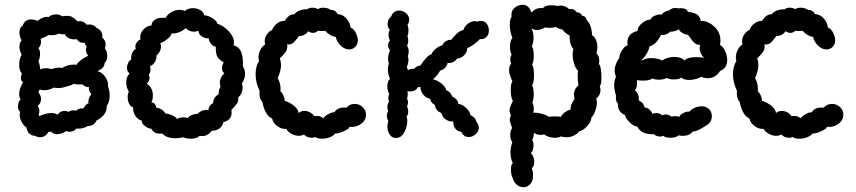

<svg xmlns="http://www.w3.org/2000/svg" viewBox="-20 -578 3566 800"><path d="M55 -135Q55 -144 58 -152Q61 -160 66 -164Q60 -171 60 -186Q60 -200 66 -215Q72 -230 77 -235Q73 -236 70 -241Q67 -246 67 -254Q67 -260 71 -272Q60 -284 60 -308Q60 -332 70 -350Q61 -368 61 -384Q61 -400 71 -411Q67 -413 64 -422.5Q61 -432 61 -442Q61 -464 75 -471Q82 -497 110 -497Q122 -497 137 -491Q147 -500 159.5 -504.5Q172 -509 183 -507Q194 -518 215 -518Q229 -518 239 -510Q247 -512 260 -512Q272 -512 281 -507Q290 -502 303 -489Q306 -490 311 -490Q330 -490 341 -475Q346 -476 353 -476Q371 -476 383 -461Q395 -457 401.5 -446.5Q408 -436 406 -422Q420 -410 420 -392Q420 -385 417 -377Q427 -363 427 -344Q427 -326 416 -316Q415 -293 386 -282Q406 -276 419 -257Q432 -238 430 -218Q437 -199 437 -180Q437 -154 425 -137Q426 -118 414.5 -102Q403 -86 382 -76Q378 -65 367.5 -58.5Q357 -52 346 -53Q328 -42 308 -42Q302 -42 299 -43Q288 -29 269 -29Q262 -29 256 -32Q237 -19 218 -19Q202 -19 192 -30Q188 -28 181 -28Q177 -18 167.5 -12Q158 -6 147 -6Q136 -6 127 -12Q112 -12 102 -22Q92 -32 90 -47Q79 -54 70.5 -69.5Q62 -85 62 -100Q62 -104 64 -112Q55 -118 55 -135ZM149 -416Q151 -408 151 -404Q151 -388 140 -377Q147 -369 147 -353Q147 -338 140 -322Q144 -316 145.5 -304.5Q147 -293 149 -288Q156 -294 173 -294Q184 -294 194 -290Q212 -296 227 -296L239 -295Q262 -309 289 -309L299 -308Q310 -328 348 -346Q338 -356 338 -370Q338 -377 341 -384Q334 -392 333 -400Q323 -398 313.5 -402.5Q304 -407 300 -415Q296 -414 289 -414Q276 -414 265 -420Q254 -426 250 -436Q247 -435 241 -435Q233 -435 226 -438Q209 -429 182 -432Q179 -429 165 -423Q151 -417 149 -416ZM286 -118Q295 -118 297 -117Q311 -129 327 -126Q341 -148 349 -147Q345 -166 361 -186Q355 -191 352 -199Q349 -207 351 -215H347Q336 -215 322 -227Q318 -226 308 -226Q295 -226 288 -229Q281 -224 269.5 -221Q258 -218 255 -217Q239 -211 222 -211Q216 -211 204 -213Q185 -202 164 -202Q153 -202 147 -205Q143 -203 142 -199Q141 -195 140 -193Q151 -181 151 -165Q151 -148 137 -137Q144 -129 144 -115Q144 -108 141 -100L144 -94Q153 -99 167 -103Q181 -107 194 -107Q210 -107 220 -100Q231 -116 250 -116Q259 -116 266 -112Q272 -116 279 -118Z M775 0Q756 0 744 -6Q726 -2 712 -2Q673 -2 656 -22Q652 -21 645 -21Q622 -21 610 -42Q600 -41 584.5 -52.5Q569 -64 571 -75Q555 -79 544.5 -94.5Q534 -110 535 -130Q524 -134 518 -146Q512 -158 512 -173Q512 -189 517 -196Q506 -213 506 -235Q506 -258 520 -272Q509 -280 509 -296Q509 -306 514 -316Q519 -326 527 -330Q525 -344 530.5 -356.5Q536 -369 546 -375Q544 -378 544 -384Q544 -393 550.5 -402Q557 -411 565 -413Q564 -416 564 -421Q564 -442 580 -457.5Q596 -473 611 -471Q611 -485 623.5 -494.5Q636 -504 656 -504Q665 -504 670 -503Q677 -518 694 -527.5Q711 -537 729 -537Q741 -537 749 -532Q763 -544 784 -544Q801 -544 814.5 -536Q828 -528 831 -514Q847 -514 865 -502.5Q883 -491 886 -479Q910 -472 932.5 -448.5Q955 -425 955 -401Q955 -397 953 -389Q996 -380 992 -302Q1001 -287 1001 -270Q1001 -250 988 -230Q991 -221 991 -213Q991 -201 986 -190Q981 -179 973 -173Q974 -157 967.5 -147Q961 -137 944 -120Q945 -116 945 -108Q945 -78 911 -69Q908 -53 894.5 -43Q881 -33 862 -33Q846 -11 823 -11Q816 -11 812 -12Q800 0 775 0ZM745 -89Q759 -89 760 -85Q768 -94 780 -99Q792 -104 802 -103Q819 -120 839 -120Q846 -120 849 -119Q848 -128 854 -136.5Q860 -145 868 -148Q868 -161 874.5 -170.5Q881 -180 891 -185Q891 -205 899 -217Q896 -225 896 -233Q896 -244 901 -254.5Q906 -265 915 -272Q905 -281 905 -294Q905 -306 912 -318Q892 -330 885.5 -341.5Q879 -353 879 -384Q870 -383 860.5 -394Q851 -405 849 -419Q838 -416 822.5 -425.5Q807 -435 807 -450Q799 -446 788 -446Q767 -446 754 -461Q743 -450 725.5 -443.5Q708 -437 695 -439Q694 -429 677.5 -415.5Q661 -402 648 -398Q651 -392 651 -384Q651 -374 646 -364Q641 -354 632 -347Q633 -333 625.5 -320Q618 -307 605 -302Q607 -294 607 -289Q607 -275 600 -267Q603 -260 603 -253Q603 -242 592 -229Q617 -212 617 -180Q617 -163 611 -151Q621 -150 625 -145Q629 -140 632 -129Q657 -126 669 -105Q680 -105 696.5 -98Q713 -91 718 -82Q726 -89 745 -89Z M1322 0Q1302 0 1294 -7Q1287 -4 1279 -4Q1260 -4 1247 -17Q1235 -12 1226 -12Q1210 -12 1194.5 -20.5Q1179 -29 1173 -41Q1154 -39 1135.5 -52.5Q1117 -66 1114 -84Q1084 -97 1073 -154Q1067 -159 1064 -169Q1061 -179 1061 -189Q1061 -196 1062 -199Q1045 -233 1045 -269Q1045 -302 1059 -323Q1057 -333 1057 -338Q1057 -355 1065 -370.5Q1073 -386 1085 -393Q1083 -398 1083 -407Q1083 -423 1093.5 -436.5Q1104 -450 1114 -453Q1118 -467 1133.5 -479.5Q1149 -492 1166 -491Q1186 -521 1206 -518Q1215 -530 1230.5 -535Q1246 -540 1259 -539Q1269 -546 1281 -546Q1293 -546 1305 -540Q1313 -546 1327 -546Q1337 -546 1346 -543Q1355 -540 1358 -536Q1366 -538 1375 -532.5Q1384 -527 1386 -519Q1403 -519 1415.5 -508.5Q1428 -498 1434.5 -484.5Q1441 -471 1440 -464Q1457 -456 1464 -438Q1471 -422 1471 -410Q1471 -390 1456 -379Q1446 -372 1435 -372Q1417 -372 1400.5 -387Q1384 -402 1379 -424Q1366 -426 1354 -433.5Q1342 -441 1335 -450Q1332 -449 1320 -449Q1309 -449 1305 -450Q1296 -441 1285 -441Q1274 -441 1264 -448Q1251 -428 1226 -428Q1213 -410 1203 -400.5Q1193 -391 1176 -393Q1177 -390 1177 -384Q1177 -372 1171 -363Q1165 -354 1157.5 -346.5Q1150 -339 1146 -335Q1151 -320 1151 -307Q1151 -284 1137 -252Q1142 -245 1145.5 -232.5Q1149 -220 1149 -208Q1149 -201 1148 -198Q1155 -193 1160.5 -181Q1166 -169 1166 -158Q1191 -150 1207.5 -135Q1224 -120 1224 -107Q1235 -116 1248 -116Q1260 -116 1271.5 -110Q1283 -104 1289 -94Q1294 -95 1301 -95Q1316 -95 1327 -85Q1331 -93 1347 -102Q1363 -111 1373 -110Q1379 -120 1389.5 -125Q1400 -130 1412 -130Q1420 -130 1423 -129Q1436 -145 1458 -145Q1477 -145 1491 -132Q1505 -119 1505 -100Q1505 -78 1486.5 -63.5Q1468 -49 1445 -49Q1436 -49 1432 -50Q1440 -48 1430.5 -41Q1421 -34 1404 -27.5Q1387 -21 1377 -22Q1368 -11 1353 -5.5Q1338 0 1322 0Z M1630 -3Q1613 -3 1603.5 -17.5Q1594 -32 1594 -52Q1594 -60 1598 -74Q1592 -85 1592 -96Q1592 -105 1597 -117Q1594 -123 1594 -132Q1594 -144 1601 -154Q1598 -162 1598 -169Q1598 -179 1602 -186Q1594 -199 1594 -217Q1594 -240 1605 -250Q1596 -271 1596 -289Q1596 -299 1600 -313Q1597 -325 1597 -335Q1597 -351 1605 -367Q1597 -380 1597 -390Q1597 -401 1605 -409Q1599 -420 1599 -434Q1599 -448 1605 -452Q1595 -463 1595 -478Q1595 -499 1610 -509Q1614 -522 1623 -528Q1632 -534 1643 -534Q1659 -534 1672 -523Q1685 -512 1685 -496Q1685 -485 1678 -475Q1682 -464 1682 -452Q1682 -438 1678 -427Q1681 -417 1681 -408Q1681 -397 1676 -388Q1683 -377 1683 -363Q1683 -353 1679 -344Q1682 -338 1682 -329Q1682 -316 1675 -298Q1679 -290 1680 -286Q1692 -293 1705 -291Q1710 -297 1717.5 -301Q1725 -305 1732 -305Q1741 -320 1754 -334.5Q1767 -349 1778 -352Q1782 -364 1796.5 -375.5Q1811 -387 1823 -389Q1827 -400 1838 -406.5Q1849 -413 1860 -412Q1871 -427 1884.5 -439Q1898 -451 1911 -453Q1915 -468 1929.5 -479Q1944 -490 1958 -490Q1962 -490 1968 -488Q1975 -491 1983 -491Q1999 -491 2008 -479Q2017 -467 2017 -451Q2017 -435 2007.5 -424.5Q1998 -414 1979 -415Q1973 -407 1954 -393Q1935 -379 1927 -378Q1927 -362 1914.5 -348.5Q1902 -335 1884 -334Q1878 -324 1867 -319Q1856 -314 1845 -316Q1843 -304 1834 -295Q1825 -286 1814 -284Q1799 -257 1783 -248Q1800 -245 1818 -231Q1836 -217 1840 -202Q1858 -195 1864 -176Q1874 -172 1881.5 -164Q1889 -156 1890 -145Q1905 -144 1921 -129.5Q1937 -115 1941 -98Q1950 -94 1957 -86.5Q1964 -79 1965 -70Q1975 -59 1975 -46Q1975 -31 1962 -19Q1949 -7 1933 -7Q1912 -7 1902 -29Q1886 -30 1876.5 -43Q1867 -56 1869 -72Q1854 -70 1839 -79Q1824 -88 1819 -107Q1795 -117 1792 -141Q1775 -149 1772 -167Q1756 -169 1743.5 -184Q1731 -199 1732 -216Q1729 -215 1722 -215Q1711 -197 1689 -197Q1681 -197 1677 -198Q1679 -196 1679 -187Q1679 -176 1676 -167Q1680 -160 1680 -151Q1680 -142 1676 -135Q1681 -123 1681 -114Q1681 -100 1674 -92Q1677 -85 1677 -74Q1677 -54 1667.5 -32.5Q1658 -11 1644 -6Q1637 -3 1630 -3Z M2477 -324Q2477 -319 2475 -311Q2480 -309 2483 -292.5Q2486 -276 2486 -256Q2486 -226 2479 -218Q2482 -211 2482 -202Q2482 -181 2464 -167Q2467 -161 2467 -151Q2467 -135 2460 -115.5Q2453 -96 2444 -88Q2444 -72 2426.5 -52.5Q2409 -33 2393 -31Q2386 -20 2371 -13Q2356 -6 2340 -6Q2327 -6 2318 -10Q2308 -4 2292 -4Q2279 -4 2266.5 -8Q2254 -12 2248 -18Q2240 -16 2234 -16Q2214 -16 2205 -25Q2204 -20 2203 -10.5Q2202 -1 2197 4Q2203 13 2203 27Q2203 49 2192 60Q2198 65 2202 75.5Q2206 86 2206 97Q2206 114 2196 123Q2201 138 2201 154Q2201 177 2189 189.5Q2177 202 2161 202Q2146 202 2133.5 192Q2121 182 2116 163Q2113 159 2111 149.5Q2109 140 2109 129Q2109 105 2117 102Q2107 83 2107 57Q2107 35 2115 14Q2106 5 2106 -16Q2106 -34 2114 -44Q2112 -51 2108 -61.5Q2104 -72 2104 -80Q2104 -87 2109 -97Q2103 -109 2103 -118Q2103 -127 2109 -140Q2115 -153 2117 -158Q2108 -172 2108 -202Q2108 -229 2115 -239Q2101 -269 2101 -286Q2101 -303 2110 -313Q2106 -321 2106 -331Q2106 -341 2112 -350Q2105 -361 2105 -382Q2105 -409 2115 -420Q2104 -448 2104 -475Q2104 -498 2112 -509Q2111 -512 2111 -518Q2111 -535 2125.5 -546.5Q2140 -558 2157 -558Q2170 -558 2179 -551Q2188 -544 2192 -530L2197 -527Q2204 -537 2216 -541.5Q2228 -546 2242 -544Q2251 -556 2276 -556Q2292 -556 2305 -553Q2311 -555 2316 -555Q2326 -555 2336 -550.5Q2346 -546 2349 -541Q2362 -541 2368.5 -539Q2375 -537 2383 -527Q2391 -527 2397.5 -522.5Q2404 -518 2406 -512Q2415 -511 2418.5 -507Q2422 -503 2425 -494Q2445 -475 2447 -431Q2458 -425 2463.5 -411Q2469 -397 2469 -381Q2469 -368 2465 -356Q2477 -346 2477 -324ZM2357 -121Q2357 -144 2374 -165Q2371 -180 2371 -183Q2371 -206 2390 -222Q2387 -240 2387 -264Q2387 -277 2389 -283Q2379 -291 2372.5 -311.5Q2366 -332 2366 -352Q2366 -365 2369 -374Q2361 -382 2356.5 -399Q2352 -416 2354 -430Q2346 -433 2336.5 -441Q2327 -449 2322 -456Q2315 -456 2308.5 -459Q2302 -462 2295 -466Q2290 -462 2271 -462Q2256 -462 2251 -464Q2234 -453 2217 -453Q2205 -453 2194 -460Q2203 -445 2203 -422Q2203 -399 2196 -385Q2204 -374 2204 -345Q2204 -320 2197 -310Q2205 -296 2205 -263Q2205 -235 2197 -222Q2204 -209 2204 -185Q2204 -163 2198 -151Q2204 -142 2204 -123Q2204 -116 2202 -108Q2214 -110 2235.5 -104.5Q2257 -99 2267 -91Q2273 -93 2292 -93Q2312 -93 2317 -91Q2322 -102 2334 -110.5Q2346 -119 2357 -121Z M3010 -328Q3010 -294 2980 -282Q2972 -268 2958.5 -260Q2945 -252 2929 -252Q2916 -252 2902 -258Q2894 -253 2880 -249Q2866 -245 2852 -245Q2828 -245 2819 -255Q2809 -247 2787 -247Q2771 -247 2758 -253Q2744 -246 2726 -246Q2709 -246 2698 -251Q2688 -242 2657 -242Q2640 -242 2634 -245Q2637 -216 2626 -202Q2645 -183 2641 -161Q2642 -160 2652 -153Q2662 -146 2666 -130Q2677 -130 2686.5 -121Q2696 -112 2698 -103Q2702 -107 2714 -107Q2723 -107 2730 -104Q2737 -101 2738 -97Q2745 -101 2754 -101Q2767 -101 2778 -92Q2788 -94 2793 -94Q2803 -94 2810 -91Q2813 -99 2826 -106.5Q2839 -114 2853 -113Q2861 -123 2875 -129Q2889 -135 2903 -135Q2930 -135 2942 -113Q2946 -105 2946 -94Q2946 -70 2924 -56Q2919 -53 2907 -45.5Q2895 -38 2885 -34Q2875 -30 2867 -30Q2852 -12 2826 -12Q2814 -12 2808 -14Q2796 -4 2773 -4Q2752 -4 2744 -12Q2737 -9 2730 -9Q2716 -9 2704 -19Q2653 -16 2635 -51Q2621 -51 2603.5 -68.5Q2586 -86 2584 -99Q2561 -108 2555 -132Q2554 -140 2555 -147Q2551 -148 2548.5 -155.5Q2546 -163 2546 -171Q2546 -177 2547 -179Q2539 -203 2539 -223Q2539 -243 2547 -259Q2541 -270 2541 -283Q2541 -299 2548 -315Q2555 -331 2561 -336Q2559 -341 2564 -353.5Q2569 -366 2577.5 -376.5Q2586 -387 2595 -389L2594 -400Q2594 -439 2636 -449Q2636 -466 2656 -482Q2676 -498 2691 -496Q2693 -507 2710.5 -513.5Q2728 -520 2737 -517Q2745 -530 2769 -535Q2778 -545 2795 -545Q2800 -545 2808 -543L2817 -544Q2829 -544 2837.5 -539.5Q2846 -535 2845 -529Q2867 -527 2882 -519Q2897 -511 2900 -490Q2913 -493 2933 -483.5Q2953 -474 2967.5 -454.5Q2982 -435 2982 -409Q2982 -403 2980 -391Q2991 -386 3000.5 -367Q3010 -348 3010 -328ZM2882 -340Q2904 -340 2916 -336Q2908 -340 2901.5 -353.5Q2895 -367 2895 -379Q2895 -387 2898 -391Q2884 -390 2874.5 -398.5Q2865 -407 2857.5 -418Q2850 -429 2846 -434Q2841 -431 2825.5 -439.5Q2810 -448 2809 -457Q2805 -452 2792 -448.5Q2779 -445 2772 -446Q2769 -441 2758 -436Q2747 -431 2735 -433Q2725 -414 2714 -402Q2703 -390 2686 -384Q2684 -370 2673.5 -353Q2663 -336 2652 -327L2656 -326Q2670 -336 2694 -336Q2708 -336 2720.5 -333Q2733 -330 2738 -326Q2762 -341 2791 -341Q2815 -341 2833 -326Q2843 -340 2882 -340Z M3311 0Q3291 0 3283 -7Q3276 -4 3268 -4Q3249 -4 3236 -17Q3224 -12 3215 -12Q3199 -12 3183.5 -20.5Q3168 -29 3162 -41Q3143 -39 3124.5 -52.5Q3106 -66 3103 -84Q3073 -97 3062 -154Q3056 -159 3053 -169Q3050 -179 3050 -189Q3050 -196 3051 -199Q3034 -233 3034 -269Q3034 -302 3048 -323Q3046 -333 3046 -338Q3046 -355 3054 -370.5Q3062 -386 3074 -393Q3072 -398 3072 -407Q3072 -423 3082.5 -436.5Q3093 -450 3103 -453Q3107 -467 3122.5 -479.5Q3138 -492 3155 -491Q3175 -521 3195 -518Q3204 -530 3219.5 -535Q3235 -540 3248 -539Q3258 -546 3270 -546Q3282 -546 3294 -540Q3302 -546 3316 -546Q3326 -546 3335 -543Q3344 -540 3347 -536Q3355 -538 3364 -532.5Q3373 -527 3375 -519Q3392 -519 3404.5 -508.5Q3417 -498 3423.5 -484.5Q3430 -471 3429 -464Q3446 -456 3453 -438Q3460 -422 3460 -410Q3460 -390 3445 -379Q3435 -372 3424 -372Q3406 -372 3389.5 -387Q3373 -402 3368 -424Q3355 -426 3343 -433.5Q3331 -441 3324 -450Q3321 -449 3309 -449Q3298 -449 3294 -450Q3285 -441 3274 -441Q3263 -441 3253 -448Q3240 -428 3215 -428Q3202 -410 3192 -400.5Q3182 -391 3165 -393Q3166 -390 3166 -384Q3166 -372 3160 -363Q3154 -354 3146.5 -346.5Q3139 -339 3135 -335Q3140 -320 3140 -307Q3140 -284 3126 -252Q3131 -245 3134.5 -232.5Q3138 -220 3138 -208Q3138 -201 3137 -198Q3144 -193 3149.5 -181Q3155 -169 3155 -158Q3180 -150 3196.5 -135Q3213 -120 3213 -107Q3224 -116 3237 -116Q3249 -116 3260.5 -110Q3272 -104 3278 -94Q3283 -95 3290 -95Q3305 -95 3316 -85Q3320 -93 3336 -102Q3352 -111 3362 -110Q3368 -120 3378.5 -125Q3389 -130 3401 -130Q3409 -130 3412 -129Q3425 -145 3447 -145Q3466 -145 3480 -132Q3494 -119 3494 -100Q3494 -78 3475.5 -63.5Q3457 -49 3434 -49Q3425 -49 3421 -50Q3429 -48 3419.5 -41Q3410 -34 3393 -27.5Q3376 -21 3366 -22Q3357 -11 3342 -5.5Q3327 0 3311 0Z"/></svg>

Font: Pangolin
Style: Regular
Weight: 400
Designer: Kevin Burke
Foundry: Google, Inc.
Version: Version 1.101